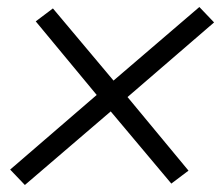

<svg xmlns="http://www.w3.org/2000/svg" viewBox="-20 -614 640 548"><path d="M51 -86 9 -130 256 -343 82 -553 131 -590 304 -384 549 -594 591 -550 344 -337 518 -127 469 -90 296 -296Z"/></svg>

Font: Iosevka Aile Light
Style: Italic
Weight: 300
Italic angle: -9°
Designer: Belleve Invis
Foundry: Belleve Invis
Version: Version 31.1.0; ttfautohint (v1.8.4)